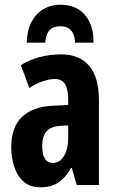

<svg xmlns="http://www.w3.org/2000/svg" viewBox="-20 -789 494 819"><path d="M242 -557Q319 -557 360.5 -508Q402 -459 402 -362V0H307L286 -73H283Q267 -45 248.5 -26.5Q230 -8 207 1Q184 10 152 10Q108 10 80.5 -14.5Q53 -39 40.5 -78Q28 -117 28 -161Q28 -247 74 -290.5Q120 -334 205 -338L271 -341V-363Q271 -408 257.5 -430Q244 -452 214 -452Q192 -452 164.5 -443Q137 -434 105 -414L69 -511Q105 -534 149 -545.5Q193 -557 242 -557ZM236 -252Q198 -250 179 -229Q160 -208 160 -167Q160 -130 171.5 -112Q183 -94 206 -94Q235 -94 253 -124Q271 -154 271 -204V-254ZM238 -769Q280 -769 311.5 -751Q343 -733 361 -697Q379 -661 379 -607H300Q299 -631 291.5 -646.5Q284 -662 270.5 -669.5Q257 -677 237 -677Q218 -677 204 -670Q190 -663 182.5 -647.5Q175 -632 173 -607H94Q95 -657 113.5 -693.5Q132 -730 164.5 -749.5Q197 -769 238 -769Z"/></svg>

Font: Noto Sans Display ExtraCondensed
Style: Bold
Weight: 700
Width: 2
Designer: Monotype Design Team
Foundry: Monotype Imaging Inc.
Version: Version 2.003